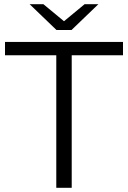

<svg xmlns="http://www.w3.org/2000/svg" viewBox="-20 -901 614 921"><path d="M250 0V-636H4V-700H570V-636H324V0ZM251 -757 122 -881H188L315 -776H259L386 -881H452L323 -757Z"/></svg>

Font: Montserrat Thin
Style: Regular
Weight: 400
Version: Version 9.000